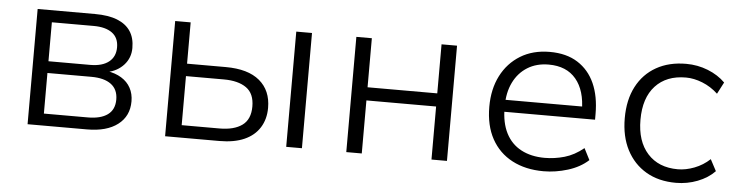

<svg xmlns="http://www.w3.org/2000/svg" viewBox="-38 -653 3130 815"><g transform="rotate(5 1527.0 -245.5)"><path d="M95 0V-491H339Q397 -491 434.5 -476Q472 -461 491 -432.5Q510 -404 510 -361Q510 -319 483 -289Q456 -259 412 -250V-254Q447 -249 473 -233Q499 -217 512.5 -192Q526 -167 526 -135Q526 -72 479 -36Q432 0 348 0ZM160 -51H347Q402 -51 431.5 -72.5Q461 -94 461 -137Q461 -180 431.5 -202Q402 -224 347 -224H160ZM160 -274H338Q389 -274 417 -296Q445 -318 445 -358Q445 -399 417 -419.5Q389 -440 338 -440H160Z M681 0V-491H747V-315H912Q1007 -315 1056.5 -273.5Q1106 -232 1106 -158Q1106 -110 1083.5 -74Q1061 -38 1018 -19Q975 0 912 0ZM747 -53H908Q970 -53 1004.5 -78Q1039 -103 1039 -158Q1039 -213 1004.5 -237.5Q970 -262 908 -262H747ZM1197 0V-491H1264V0Z M1453 0V-491H1519V-282H1816V-491H1882V0H1816V-226H1519V0Z M2294 8Q2217 8 2160 -22Q2103 -52 2072 -108.5Q2041 -165 2041 -245Q2041 -320 2070 -377Q2099 -434 2152 -466.5Q2205 -499 2277 -499Q2348 -499 2396 -468.5Q2444 -438 2468.5 -383.5Q2493 -329 2493 -253V-229H2088V-280H2454L2434 -261Q2434 -348 2393.5 -396.5Q2353 -445 2277 -445Q2225 -445 2186.5 -421Q2148 -397 2127 -354Q2106 -311 2106 -253V-246Q2106 -182 2128.5 -138Q2151 -94 2193.5 -71.5Q2236 -49 2294 -49Q2336 -49 2378 -61Q2420 -73 2459 -105L2484 -56Q2449 -24 2397 -8Q2345 8 2294 8Z M2858 8Q2784 8 2730.5 -23.5Q2677 -55 2647.5 -112Q2618 -169 2618 -247Q2618 -325 2647.5 -381.5Q2677 -438 2731 -468.5Q2785 -499 2858 -499Q2907 -499 2951 -481.5Q2995 -464 3025 -434L2999 -384Q2969 -412 2932.5 -426.5Q2896 -441 2862 -441Q2779 -441 2732 -390Q2685 -339 2685 -246Q2685 -154 2732 -102Q2779 -50 2861 -50Q2895 -50 2931.5 -64Q2968 -78 2997 -105L3023 -56Q2994 -26 2950 -9Q2906 8 2858 8Z"/></g></svg>

Font: Nunito Sans 9pt Light
Style: Regular
Weight: 300
Version: Version 3.101;gftools[0.9.27]